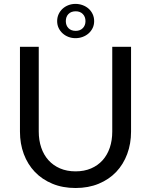

<svg xmlns="http://www.w3.org/2000/svg" viewBox="-20 -957 776 986"><path d="M368 -77Q412.5 -77 447.5 -92Q482.5 -107 506.8 -134Q531 -161 543.8 -198.5Q556.5 -236 556.5 -281V-716.5H653V-281Q653 -219 633.2 -166Q613.5 -113 576.8 -74.2Q540 -35.5 487 -13.5Q434 8.5 368 8.5Q302 8.5 249 -13.5Q196 -35.5 159 -74.2Q122 -113 102.2 -166Q82.5 -219 82.5 -281V-716.5H179V-281.5Q179 -236.5 191.8 -199Q204.5 -161.5 228.8 -134.5Q253 -107.5 288.2 -92.2Q323.5 -77 368 -77ZM273.5 -848.5Q273.5 -868 281.2 -884.5Q289 -901 301.8 -912.5Q314.5 -924 331.5 -930.5Q348.5 -937 367.5 -937Q387 -937 404.5 -930.5Q422 -924 435 -912.5Q448 -901 455.8 -884.5Q463.5 -868 463.5 -848.5Q463.5 -829 455.8 -813Q448 -797 435 -785.5Q422 -774 404.5 -767.5Q387 -761 367.5 -761Q348.5 -761 331.5 -767.5Q314.5 -774 301.8 -785.5Q289 -797 281.2 -813Q273.5 -829 273.5 -848.5ZM318 -848.5Q318 -826.5 331.5 -812.5Q345 -798.5 369 -798.5Q391.5 -798.5 405.2 -812.5Q419 -826.5 419 -848.5Q419 -871 405.2 -885Q391.5 -899 369 -899Q345 -899 331.5 -885Q318 -871 318 -848.5Z"/></svg>

Font: Lato 2
Style: Regular
Weight: 400
Designer: Lukasz Dziedzic with Adam Twardoch and Botio Nikoltchev
Foundry: tyPoland Lukasz Dziedzic
Version: Version 2.015; 2015-08-06; http://www.latofonts.com/